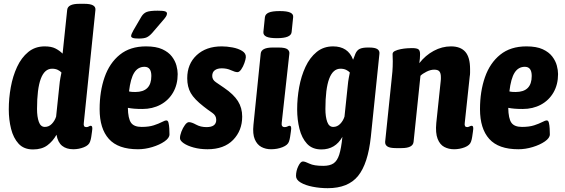

<svg xmlns="http://www.w3.org/2000/svg" viewBox="-20 -774 2961 1006"><path d="M153 9Q105 9 77.5 -21Q50 -51 38 -99Q26 -147 26 -201Q26 -259 36.5 -317Q47 -375 69.5 -423.5Q92 -472 128 -501.5Q164 -531 214 -531Q249 -531 270.5 -520Q292 -509 308 -493L332 -722Q335 -754 395 -754H423Q483 -754 480 -722L419 -129Q416 -108 432 -108Q440 -108 445.5 -111.5Q451 -115 455 -115Q461 -115 463 -108.5Q465 -102 462 -84Q460 -69 458 -56Q456 -43 452 -32Q446 -13 419.5 -2.5Q393 8 364 8Q328 8 305.5 -10Q283 -28 276 -68Q257 -34 228 -12.5Q199 9 153 9ZM215 -109Q236 -109 251.5 -125Q267 -141 274 -163L291 -325Q293 -348 296.5 -366Q300 -384 302 -394Q295 -402 282.5 -408Q270 -414 253 -414Q174 -414 174 -203Q174 -162 183.5 -135.5Q193 -109 215 -109Z M703 8Q599 8 550.5 -46Q502 -100 502 -202Q502 -295 528 -369.5Q554 -444 608 -487.5Q662 -531 745 -531Q798 -531 830.5 -516Q863 -501 880.5 -478Q898 -455 904.5 -430.5Q911 -406 911 -386Q911 -331 887 -289.5Q863 -248 821 -225.5Q779 -203 726 -203Q702 -203 683.5 -204.5Q665 -206 650 -209Q651 -153 666.5 -131Q682 -109 722 -109Q760 -109 786 -117.5Q812 -126 828 -134.5Q844 -143 852 -143Q860 -143 863 -130.5Q866 -118 867 -101Q868 -84 868 -70Q868 -51 842 -33Q816 -15 778 -3.5Q740 8 703 8ZM689 -292Q773 -292 773 -376Q773 -424 737 -424Q703 -424 683.5 -393.5Q664 -363 656 -295Q664 -293 672.5 -292.5Q681 -292 689 -292ZM707 -572Q684 -572 675.5 -575.5Q667 -579 667 -585Q667 -594 679 -615L721 -687Q732 -705 749 -711.5Q766 -718 806 -718Q835 -718 845 -714.5Q855 -711 855 -703Q855 -695 848.5 -685.5Q842 -676 832 -665L778 -602Q763 -585 749 -578.5Q735 -572 707 -572Z M1067 8Q1028 8 995 -1Q962 -10 942.5 -23.5Q923 -37 923 -50Q923 -65 930.5 -84.5Q938 -104 949 -119Q960 -134 970 -134Q984 -134 1007.5 -121Q1031 -108 1062 -108Q1113 -108 1113 -146Q1113 -169 1092 -183Q1071 -197 1047 -216Q998 -254 979.5 -286.5Q961 -319 961 -364Q961 -439 1010.5 -485Q1060 -531 1142 -531Q1168 -531 1198 -525.5Q1228 -520 1249 -507Q1270 -494 1268 -473Q1267 -462 1260.5 -443.5Q1254 -425 1244 -410.5Q1234 -396 1224 -396Q1212 -396 1190.5 -406Q1169 -416 1142 -416Q1119 -416 1105.5 -406Q1092 -396 1092 -376Q1092 -356 1111.5 -343Q1131 -330 1154 -314Q1204 -280 1226.5 -244.5Q1249 -209 1249 -163Q1249 -90 1201.5 -41Q1154 8 1067 8Z M1400 8Q1372 8 1349.5 -4Q1327 -16 1315 -44Q1303 -72 1308 -120L1346 -493Q1349 -525 1409 -525H1439Q1475 -525 1486.5 -515.5Q1498 -506 1496 -492L1456 -130Q1453 -108 1472 -108Q1480 -108 1486.5 -111.5Q1493 -115 1497 -115Q1503 -115 1505 -108.5Q1507 -102 1504 -84Q1502 -70 1500 -56.5Q1498 -43 1494 -32Q1488 -14 1460.5 -3Q1433 8 1400 8ZM1431 -574Q1392 -574 1375.5 -582Q1359 -590 1360 -606L1368 -684Q1370 -700 1388 -708Q1406 -716 1446 -716Q1484 -716 1501 -708Q1518 -700 1516 -684L1508 -606Q1505 -574 1431 -574Z M1697 212Q1657 212 1618.5 204.5Q1580 197 1555.5 182.5Q1531 168 1531 148Q1531 121 1543 96.5Q1555 72 1567 72Q1578 72 1601.5 83.5Q1625 95 1674 95Q1708 95 1727.5 82Q1747 69 1757.5 36Q1768 3 1774 -57Q1737 9 1664 9Q1616 9 1588.5 -21Q1561 -51 1549 -99Q1537 -147 1537 -201Q1537 -259 1547.5 -317Q1558 -375 1580.5 -423.5Q1603 -472 1639 -501.5Q1675 -531 1725 -531Q1804 -531 1830 -461Q1835 -472 1837.5 -480Q1840 -488 1842 -492Q1850 -511 1865 -518Q1880 -525 1907 -525H1914Q1945 -525 1957.5 -516.5Q1970 -508 1968 -492L1923 -57Q1908 84 1856 148Q1804 212 1697 212ZM1726 -109Q1747 -109 1762.5 -125Q1778 -141 1785 -163L1802 -325Q1804 -348 1807.5 -366Q1811 -384 1813 -394Q1806 -402 1793.5 -408Q1781 -414 1764 -414Q1685 -414 1685 -203Q1685 -162 1694.5 -135.5Q1704 -109 1726 -109Z M2359 8Q2331 8 2308 -4Q2285 -16 2273 -46.5Q2261 -77 2266 -130L2289 -348Q2290 -354 2290 -359.5Q2290 -365 2290 -370Q2290 -390 2282.5 -399.5Q2275 -409 2255 -409Q2236 -409 2215 -398.5Q2194 -388 2183 -377L2147 -31Q2144 2 2084 2H2054Q2023 2 2010 -6.5Q1997 -15 1998 -31L2031 -349Q2034 -375 2036 -399Q2038 -423 2038 -453Q2038 -462 2037.5 -471Q2037 -480 2037 -491Q2037 -501 2049.5 -507Q2062 -513 2079.5 -516.5Q2097 -520 2113.5 -521Q2130 -522 2138 -522Q2164 -522 2172.5 -515.5Q2181 -509 2181 -490Q2181 -468 2177 -443Q2209 -484 2252.5 -507.5Q2296 -531 2343 -531Q2393 -531 2418 -502.5Q2443 -474 2443 -412Q2443 -403 2443 -393Q2443 -383 2441 -372L2415 -129Q2412 -108 2428 -108Q2433 -108 2440 -111.5Q2447 -115 2451 -115Q2457 -115 2459 -108.5Q2461 -102 2458 -84Q2456 -70 2454 -56.5Q2452 -43 2448 -32Q2442 -13 2415.5 -2.5Q2389 8 2359 8Z M2696 8Q2592 8 2543.5 -46Q2495 -100 2495 -202Q2495 -295 2521 -369.5Q2547 -444 2601 -487.5Q2655 -531 2738 -531Q2791 -531 2823.5 -516Q2856 -501 2873.5 -478Q2891 -455 2897.5 -430.5Q2904 -406 2904 -386Q2904 -331 2880 -289.5Q2856 -248 2814 -225.5Q2772 -203 2719 -203Q2695 -203 2676.5 -204.5Q2658 -206 2643 -209Q2644 -153 2659.5 -131Q2675 -109 2715 -109Q2753 -109 2779 -117.5Q2805 -126 2821 -134.5Q2837 -143 2845 -143Q2853 -143 2856 -130.5Q2859 -118 2860 -101Q2861 -84 2861 -70Q2861 -51 2835 -33Q2809 -15 2771 -3.5Q2733 8 2696 8ZM2682 -292Q2766 -292 2766 -376Q2766 -424 2730 -424Q2696 -424 2676.5 -393.5Q2657 -363 2649 -295Q2657 -293 2665.5 -292.5Q2674 -292 2682 -292Z"/></svg>

Font: Asap Condensed
Style: Bold Italic
Weight: 700
Width: 3
Italic angle: -6°
Designer: Pablo Cosgaya
Foundry: Omnibus-Type
Version: Version 3.001; ttfautohint (v1.8.4.7-5d5b)